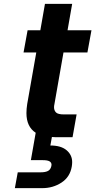

<svg xmlns="http://www.w3.org/2000/svg" viewBox="-20 -711 494 995"><path d="M241 43Q296 43 325 67.5Q354 92 354 129Q354 140 352 152Q343 206 299 235Q255 264 199 264H57L72 182H191Q215 182 228.5 175Q242 168 246 150Q247 146 247 143Q247 131 236.5 125Q226 119 202 119H140L165 -23Q117 -54 117 -125Q117 -147 121 -172L168 -439H102L123 -554H189L213 -691H354L330 -554H454L433 -439H309L262 -171Q260 -163 260 -155Q260 -139 270 -128.5Q280 -118 312 -118H377L356 0H268Q255 0 249 -1Z"/></svg>

Font: Fz Poppins SemBd
Style: Italic
Weight: 600
Italic angle: -10°
Designer: Ninad Kale (Devanagari), Jonny Pinhorn (Latin)
Foundry: Indian Type Foundry
Version: Vit hóa bi Vntype.Com & FontZin.Com